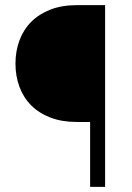

<svg xmlns="http://www.w3.org/2000/svg" viewBox="-20 -731 515 751"><path d="M332.5 0V-253.9H280.8Q222.2 -253.9 177.5 -271Q132.8 -288.1 102.3 -318.6Q71.8 -349.1 56.2 -391.1Q40.5 -433.1 40.5 -482.4Q40.5 -531.2 56.2 -573.2Q71.8 -615.2 102.3 -645.8Q132.8 -676.3 177.5 -693.6Q222.2 -710.9 280.8 -710.9H391.1V0Z"/></svg>

Font: Melbourne
Style: Light
Weight: 300
Designer: Google
Version: Version 2.000980; 2014